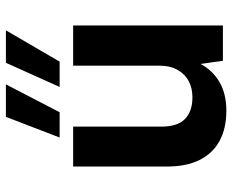

<svg xmlns="http://www.w3.org/2000/svg" viewBox="-90 -706 807 668"><g transform="rotate(-90 314.0 -371.5)"><path d="M263 12Q202 12 158.5 -11.5Q115 -35 92 -81Q69 -127 69 -196V-521H208V-214Q208 -158 234.5 -132Q261 -106 310 -106Q341 -106 365.5 -118.5Q390 -131 405 -157Q420 -183 420 -221V-521H560V0H437L426 -78Q405 -37 364 -12.5Q323 12 263 12ZM346 -568 430 -755H543L434 -568ZM170 -568 242 -755H355L258 -568Z"/></g></svg>

Font: DM Sans 10pt ExtraBold
Style: Regular
Weight: 800
Version: Version 4.004;gftools[0.9.30]